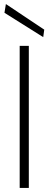

<svg xmlns="http://www.w3.org/2000/svg" viewBox="-20 -926 239 946"><path d="M77 0V-700H122V0ZM193 -743 2 -863 9 -906 198 -780Z"/></svg>

Font: DM Sans ExtraLight
Style: Regular
Weight: 200
Designer: Colophon Foundry, Jonny Pinhorn
Foundry: Colophon Foundry
Version: Version 4.004; ttfautohint (v1.8.4.7-5d5b)